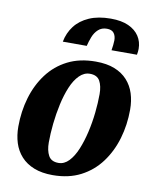

<svg xmlns="http://www.w3.org/2000/svg" viewBox="-85 -801 708 885"><g transform="rotate(10 269.0 -358.5)"><path d="M222 20Q172 20 135 5.5Q98 -9 74 -35.5Q50 -62 39 -97Q28 -132 28 -173Q28 -244 47 -308.5Q66 -373 103.5 -423Q141 -473 197 -501.5Q253 -530 328 -530Q380 -530 416.5 -515.5Q453 -501 476.5 -475Q500 -449 511 -414.5Q522 -380 522 -339Q522 -268 503 -203.5Q484 -139 446.5 -88.5Q409 -38 353 -9Q297 20 222 20ZM239 -40Q266 -40 287.5 -62.5Q309 -85 324.5 -122.5Q340 -160 350.5 -205.5Q361 -251 366 -298Q371 -345 371 -385Q371 -423 358 -446.5Q345 -470 311 -470Q284 -470 262 -448Q240 -426 224.5 -389Q209 -352 199 -306.5Q189 -261 184 -214Q179 -167 179 -125Q179 -88 192 -64Q205 -40 239 -40ZM162 -594Q170 -636 194.5 -668Q219 -700 261 -718.5Q303 -737 362 -737Q412 -737 445 -722Q478 -707 495 -681Q512 -655 512 -622Q512 -609 509 -594H390Q392 -607 393.5 -619Q395 -631 395 -641Q395 -662 385 -675Q375 -688 352 -688Q328 -688 312 -673.5Q296 -659 287.5 -637Q279 -615 274 -594Z"/></g></svg>

Font: Sansita Swashed Light SemiBold
Style: Regular
Weight: 600
Version: Version 1.003